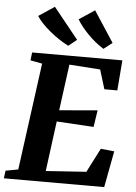

<svg xmlns="http://www.w3.org/2000/svg" viewBox="-75 -1067 788 1116"><g transform="rotate(5 319.0 -509.5)"><path d="M-9.5 0 -3.5 -45 69.5 -58.5 154 -683.5 85 -696.5 90.5 -743H617L603 -566.5H527.5L493 -679L312.5 -691.5L276.5 -422L499 -441L484 -343L268 -356L229.5 -63.5L465 -79.5L537 -220L616 -212L576 0ZM551.5 -839 501.5 -800Q476 -816 453 -834.8Q430 -853.5 409.8 -874.2Q389.5 -895 372.5 -916.2Q355.5 -937.5 343 -958.5L434 -1019ZM344.5 -839 296 -800Q269.5 -813.5 241.8 -831.8Q214 -850 188 -871.5Q162 -893 141 -915Q120 -937 107 -957.5L199.5 -1019Z"/></g></svg>

Font: Merriweather 36pt ExtraBold
Style: Italic
Weight: 800
Italic angle: -7.8°
Version: Version 2.101